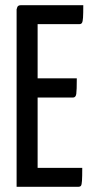

<svg xmlns="http://www.w3.org/2000/svg" viewBox="-20 -720 360 740"><path d="M44 0V-684Q44 -684 46.5 -692Q49 -700 61 -700H301Q301 -667 300 -652Q299 -637 296 -632Q293 -627 286 -627H125V-73H297Q297 -39 296 -23.5Q295 -8 292 -4Q289 0 281 0ZM55 -344V-418H276Q276 -372 274 -358Q272 -344 261 -344Z"/></svg>

Font: Yanone Kaffeesatz ExtraLight
Style: Regular
Weight: 400
Version: Version 2.003